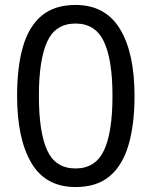

<svg xmlns="http://www.w3.org/2000/svg" viewBox="-20 -745 612 775"><path d="M523 -358Q523 -243 499 -160.5Q475 -78 423 -34Q371 10 285 10Q164 10 106.5 -87.5Q49 -185 49 -358Q49 -474 72.5 -556Q96 -638 148 -681.5Q200 -725 285 -725Q405 -725 464 -628.5Q523 -532 523 -358ZM137 -358Q137 -211 170.5 -138Q204 -65 285 -65Q365 -65 399.5 -137.5Q434 -210 434 -358Q434 -504 399.5 -577Q365 -650 285 -650Q204 -650 170.5 -577Q137 -504 137 -358Z"/></svg>

Font: Noto Sans Phoenician
Style: Regular
Weight: 400
Designer: Monotype Design Team
Foundry: Monotype Imaging Inc.
Version: Version 2.001; ttfautohint (v1.8.4.7-5d5b)